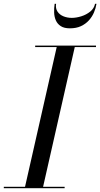

<svg xmlns="http://www.w3.org/2000/svg" viewBox="-60 -990 528 1010"><path d="M70 0 240 -750H335L165 0ZM-40 0V-7.5H280V0ZM125 -742.5V-750H445V-742.5ZM307.5 -841Q277.5 -841 259.8 -852.5Q242 -864 233.8 -882.8Q225.5 -901.5 224.8 -924.2Q224 -947 227.5 -970H235Q231.5 -945.5 242.5 -929Q253.5 -912.5 273.8 -904.2Q294 -896 317.5 -896Q341 -896 367.5 -904.2Q394 -912.5 414.5 -929Q435 -945.5 440 -970H447.5Q444 -947 434.2 -924.2Q424.5 -901.5 407.5 -882.8Q390.5 -864 366 -852.5Q341.5 -841 307.5 -841Z"/></svg>

Font: Bodoni Moda 28pt
Style: Italic
Weight: 400
Italic angle: -13°
Designer: Owen Earl
Foundry: indestructible type
Version: Version 2.004